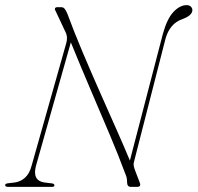

<svg xmlns="http://www.w3.org/2000/svg" viewBox="-27 -728 770 748"><path d="M113 -81.5Q98 -24 146.5 -17L176 -13.5Q185 -12 185 -6Q185 0 175.5 0H6Q-7 0 -7 -6.5Q-7 -13 4.5 -14L30 -17Q53 -20 70.5 -35.8Q88 -51.5 96 -82L231 -559.5Q238.5 -584 227.5 -604.5L189 -686.5Q185.5 -691.5 187.5 -695.8Q189.5 -700 195.5 -700H211Q219.5 -700 224.2 -694.5Q229 -689 234.5 -677Q262 -602.5 295 -524.5Q328 -446.5 361.5 -370.8Q395 -295 425.5 -226.5Q456 -158 479 -102.5L607.5 -596Q624 -655.5 649 -681.8Q674 -708 700 -708Q710.5 -708 716.5 -702.2Q722.5 -696.5 722.5 -688.5Q722 -667.5 683.5 -653.5Q634 -636.5 617.5 -576L496 -101.5Q493.5 -94 493.5 -87Q493.5 -80 498.5 -66L517.5 -16.5Q524 0 507 0H482.5Q468 0 468 -19Q468 -28.5 466.5 -35.5Q465 -42.5 459 -56.5Q435.5 -120.5 399.8 -205Q364 -289.5 324.5 -382Q285 -474.5 249 -563Z"/></svg>

Font: Fraunces 72pt Thin
Style: Italic
Weight: 100
Italic angle: -16°
Version: Version 1.000;[b76b70a41]